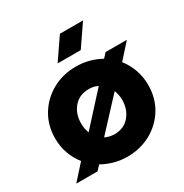

<svg xmlns="http://www.w3.org/2000/svg" viewBox="-167 -847 953 992"><g transform="rotate(-30 309.5 -350.5)"><path d="M239 -586 326 -713H464L377 -586ZM312 12Q270 12 233 1.5Q196 -9 164 -27L139 0H12L92 -89Q65 -122 49.5 -165Q34 -208 34 -256Q34 -333 70.5 -393.5Q107 -454 170 -489.5Q233 -525 312 -525Q353 -525 390 -515Q427 -505 459 -487L483 -513H610L531 -425Q558 -391 573.5 -348Q589 -305 589 -256Q589 -179 552.5 -118.5Q516 -58 453 -23Q390 12 312 12ZM200 -198 365 -379Q342 -391 312 -391Q255 -391 222 -352.5Q189 -314 189 -257Q189 -224 200 -198ZM312 -122Q368 -122 401 -161Q434 -200 434 -257Q434 -273 431 -287.5Q428 -302 423 -315L256 -135Q282 -122 312 -122Z"/></g></svg>

Font: MuseoModerno
Style: Bold
Weight: 700
Designer: Pablo Cosgaya, Héctor Gatti, Marcela Romero, and the Authors of The MuseoModerno Project.
Foundry: Omnibus-Type Team
Version: Version 1.001